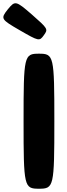

<svg xmlns="http://www.w3.org/2000/svg" viewBox="-84 -1153 412 1173"><path d="M-37 -1095C-81 -1039 -79 -1035 37 -968C153 -901 157 -900 184 -938C211 -975 209 -978 111 -1064C12 -1150 8 -1150 -37 -1095ZM154 -825C63 -825 60 -813 60 -413C60 -12 63 0 154 0C245 0 248 -12 248 -413C248 -813 245 -825 154 -825Z"/></svg>

Font: Hussar Print
Style: Bold
Weight: 700
Foundry: Cannot Into Space Fonts
Version: Version 2.00